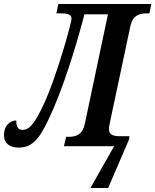

<svg xmlns="http://www.w3.org/2000/svg" viewBox="-60 -734 780 964"><path d="M394 210H483L588 -34L590 -50H548C513 -50 487 -54 487 -87C487 -95 489 -104 492 -120L594 -600C606 -658 640 -667 678 -667H690L700 -714H233L223 -667H238C271 -667 299 -665 299 -641C299 -616 223 -349 164 -220C109 -99 82 -82 52 -82C27 -82 21 -104 22 -129C-6 -129 -40 -108 -40 -54C-40 -17 -13 7 32 7C95 7 133 -25 184 -135C253 -278 321 -497 364 -662H482L366 -113C354 -56 320 -47 284 -47H272L261 0H513Z"/></svg>

Font: Noto Serif Condensed SemiBold
Style: Italic
Weight: 600
Width: 3
Italic angle: -12°
Designer: Monotype Design Team
Foundry: Monotype Imaging Inc.
Version: Version 2.014